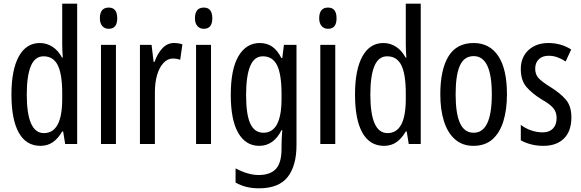

<svg xmlns="http://www.w3.org/2000/svg" viewBox="-20 -780 3147 1040"><path d="M199 10Q122 10 82 -61Q42 -132 42 -268Q42 -402 82 -474.5Q122 -547 196 -547Q233 -547 264.5 -526.5Q296 -506 316 -468H320Q317 -513 317 -542V-760H398V0H333L322 -68H317Q295 -30 266.5 -10Q238 10 199 10ZM218 -59Q317 -59 317 -244V-274Q317 -378 293 -426.5Q269 -475 216 -475Q169 -475 147 -422Q125 -369 125 -268Q125 -59 218 -59Z M569 -739Q615 -739 615 -681Q615 -624 569 -624Q547 -624 534 -639Q521 -654 521 -681Q521 -739 569 -739ZM608 -537V0H527V-537Z M922 -547Q946 -547 968 -540L956 -456Q939 -463 916 -463Q888 -463 865.5 -439Q843 -415 831 -374Q819 -333 819 -280V0H738V-537H801L812 -445H817Q834 -492 860.5 -519.5Q887 -547 922 -547Z M1084 -739Q1130 -739 1130 -681Q1130 -624 1084 -624Q1062 -624 1049 -639Q1036 -654 1036 -681Q1036 -739 1084 -739ZM1123 -537V0H1042V-537Z M1387 -547Q1425 -547 1453.5 -528Q1482 -509 1504 -466H1509L1518 -537H1586V6Q1586 118 1538 179Q1490 240 1383 240Q1346 240 1315.5 232.5Q1285 225 1256 209V132Q1324 168 1381 168Q1443 168 1474 135.5Q1505 103 1505 25V9Q1505 -8 1506 -29.5Q1507 -51 1509 -75H1505Q1462 10 1384 10Q1311 10 1270.5 -60Q1230 -130 1230 -266Q1230 -406 1272 -476.5Q1314 -547 1387 -547ZM1404 -475Q1357 -475 1335 -421.5Q1313 -368 1313 -265Q1313 -159 1336 -110Q1359 -61 1407 -61Q1505 -61 1505 -245V-270Q1505 -377 1481 -426Q1457 -475 1404 -475Z M1757 -739Q1803 -739 1803 -681Q1803 -624 1757 -624Q1735 -624 1722 -639Q1709 -654 1709 -681Q1709 -739 1757 -739ZM1796 -537V0H1715V-537Z M2060 10Q1983 10 1943 -61Q1903 -132 1903 -268Q1903 -402 1943 -474.5Q1983 -547 2057 -547Q2094 -547 2125.5 -526.5Q2157 -506 2177 -468H2181Q2178 -513 2178 -542V-760H2259V0H2194L2183 -68H2178Q2156 -30 2127.5 -10Q2099 10 2060 10ZM2079 -59Q2178 -59 2178 -244V-274Q2178 -378 2154 -426.5Q2130 -475 2077 -475Q2030 -475 2008 -422Q1986 -369 1986 -268Q1986 -59 2079 -59Z M2726 -269Q2726 -186 2706.5 -123Q2687 -60 2647 -25Q2607 10 2544 10Q2485 10 2445 -25Q2405 -60 2385 -122.5Q2365 -185 2365 -269Q2365 -402 2409 -474.5Q2453 -547 2546 -547Q2632 -547 2679 -476.5Q2726 -406 2726 -269ZM2448 -269Q2448 -166 2471.5 -113.5Q2495 -61 2546 -61Q2644 -61 2644 -269Q2644 -476 2546 -476Q2494 -476 2471 -424.5Q2448 -373 2448 -269Z M3075 -144Q3075 -70 3035 -30Q2995 10 2923 10Q2886 10 2855 1.5Q2824 -7 2801 -20V-104Q2823 -86 2855 -74.5Q2887 -63 2920 -63Q2955 -63 2975 -83.5Q2995 -104 2995 -141Q2995 -173 2976.5 -195Q2958 -217 2913 -242Q2863 -273 2832 -308.5Q2801 -344 2801 -406Q2801 -470 2842.5 -508.5Q2884 -547 2951 -547Q3018 -547 3074 -512L3044 -447Q3023 -461 3000 -469.5Q2977 -478 2952 -478Q2918 -478 2898.5 -459Q2879 -440 2879 -408Q2879 -376 2898 -356Q2917 -336 2964 -307Q3014 -276 3044.5 -241Q3075 -206 3075 -144Z"/></svg>

Font: Noto Sans Malayalam ExtraCondensed
Style: Regular
Weight: 400
Width: 2
Designer: Jelle Bosma - Monotype Design Team
Foundry: Monotype Imaging Inc.
Version: Version 2.104; ttfautohint (v1.8.4.7-5d5b)